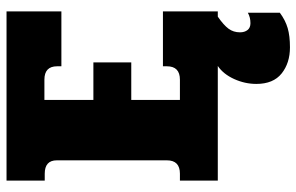

<svg xmlns="http://www.w3.org/2000/svg" viewBox="-180 -507 908 588"><g transform="rotate(-90 274.0 -213.0)"><path d="M365 -479V-492Q365 -531 324 -531H262V-381H377V-265H262V-116H324Q365 -116 365 -156V-168H533V0H517Q491 18 480 33Q469 48 469 68Q469 82 476 91Q483 100 497 100Q515 100 529 92V190Q506 207 482 214Q458 221 423 221Q375 221 343 195.5Q311 170 311 118Q311 83 326 50Q341 17 366 0H15V-116H36Q77 -116 77 -156V-493Q77 -530 36 -530H15V-647H533V-479Z"/></g></svg>

Font: Pridi
Style: Bold
Weight: 700
Designer: Katatrad Team
Foundry: CadsonDemak
Version: Version 1.001